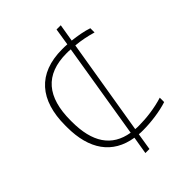

<svg xmlns="http://www.w3.org/2000/svg" viewBox="-200 -768 868 868"><g transform="rotate(-45 234.5 -333.5)"><path d="M42 -339V-327C42 -186 103 -97 224 -78L210 6H236L249 -75C258 -74 267 -74 276 -74C326 -74 388 -82 433 -97V-125C382 -109 325 -102 277 -102C269 -102 261 -102 254 -103L330 -562C364 -559 399 -552 433 -542V-569C404 -579 369 -585 334 -589L348 -673H321L308 -591C297 -592 286 -592 276 -592C119 -592 42 -499 42 -339ZM75 -329V-337C75 -486 139 -565 277 -565C286 -565 294 -565 303 -564L228 -106C124 -123 75 -199 75 -329Z"/></g></svg>

Font: LT Wave Text Thin
Style: Regular
Weight: 100
Designer: Daniel Lyons
Version: Version 2.5 (Glyphs App)